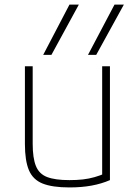

<svg xmlns="http://www.w3.org/2000/svg" viewBox="-20 -810 590 840"><path d="M401 -570H365L481 -790H522ZM205 -570H169L284 -790H325ZM284 10Q209 10 166.5 -7Q124 -24 106.5 -65.5Q89 -107 89 -180V-520H123V-181Q123 -119 137 -84Q151 -49 186 -35.5Q221 -22 284 -22Q316 -22 342.5 -25Q369 -28 393.5 -35Q418 -42 441 -52L427 -30V-520H461V-22Q424 -6 380.5 2Q337 10 284 10Z"/></svg>

Font: M PLUS Code Latin SemiExpanded ExtraLight
Style: Regular
Weight: 250
Width: 6
Designer: Coji Morishita
Foundry: UNDERFOREST DESIGN
Version: Version 1.002; ttfautohint (v1.8.3)